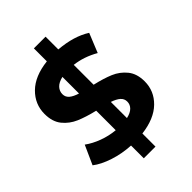

<svg xmlns="http://www.w3.org/2000/svg" viewBox="-271 -931 1161 1161"><g transform="rotate(-45 310.0 -350.0)"><path d="M348 8V120H248V11Q174 7 107 -15Q40 -37 -1 -69L54 -191Q92 -163 143 -144Q194 -125 248 -120V-287Q177 -304 128 -325Q79 -346 46 -386.5Q13 -427 13 -494Q13 -577 73.5 -636.5Q134 -696 248 -709V-820H348V-711Q471 -701 551 -650L501 -527Q426 -570 348 -579V-409Q418 -393 466.5 -372.5Q515 -352 548 -311.5Q581 -271 581 -205Q581 -123 521 -64.5Q461 -6 348 8ZM248 -434V-576Q210 -567 192 -547.5Q174 -528 174 -502Q174 -477 193 -461Q212 -445 248 -434ZM420 -193Q420 -218 401.5 -234Q383 -250 348 -262V-124Q384 -132 402 -150Q420 -168 420 -193Z"/></g></svg>

Font: Montserrat GRBold
Style: Regular
Weight: 700
Designer: Julieta Ulanovsky
Foundry: Julieta Ulanovsky
Version: Version 1.00 May 29, 2023, initial release